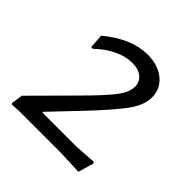

<svg xmlns="http://www.w3.org/2000/svg" viewBox="-140 -616 735 735"><g transform="rotate(45 227.0 -248.5)"><path d="M383 -396Q383 -356 350.5 -310Q318 -264 230 -171L126 -62L128 -59H314L399 -65L403 -59L385 4L286 0H61L24 2L19 -2L26 -49L181 -205Q250 -274 279 -311.5Q308 -349 308 -380Q308 -405 289 -421Q270 -437 237 -437Q201 -437 163 -419Q125 -401 91 -368H82L78 -426Q168 -501 256 -501Q312 -501 347.5 -472Q383 -443 383 -396Z"/></g></svg>

Font: Alegreya Sans SC
Style: Italic
Weight: 400
Italic angle: -7°
Designer: Juan Pablo del Peral
Foundry: Huerta Tipografica
Version: Version 2.008; ttfautohint (v1.6)